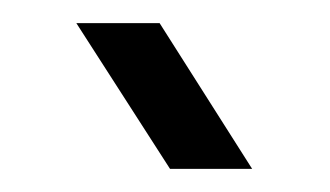

<svg xmlns="http://www.w3.org/2000/svg" viewBox="-20 -802 285 166"><path d="M46 -782H118L198 -656H127Z"/></svg>

Font: Big Shoulders Display
Style: Bold
Weight: 700
Designer: Patric King
Foundry: XO Type Co
Version: Version 1.000; ttfautohint (v1.8.2)